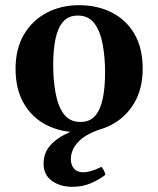

<svg xmlns="http://www.w3.org/2000/svg" viewBox="-20 -495 610 740"><path d="M280 -435Q243 -435 222.5 -410.5Q202 -386 193.5 -343.5Q185 -301 185 -245Q185 -188 194 -137.5Q203 -87 225.5 -56Q248 -25 290 -25L285 15Q215 15 159.5 -13Q104 -41 72 -96Q40 -151 40 -230Q40 -307 72 -361.5Q104 -416 159.5 -445.5Q215 -475 285 -475ZM290 -25Q327 -25 347.5 -49.5Q368 -74 376.5 -117Q385 -160 385 -215Q385 -273 376 -323Q367 -373 344.5 -404Q322 -435 280 -435L285 -475Q355 -475 410.5 -447Q466 -419 498 -364.5Q530 -310 530 -230Q530 -154 498 -99Q466 -44 410.5 -14.5Q355 15 285 15ZM259 225Q212 225 180 202Q148 179 148 136Q148 94 174.5 64.5Q201 35 248.5 14.5Q296 -6 358 -21L377 0Q314 19 283.5 50Q253 81 253 119Q253 140 265 154.5Q277 169 300 169Q314 169 331.5 164Q349 159 371 148Q383 162 386 179Q361 198 329.5 211.5Q298 225 259 225Z"/></svg>

Font: Poltawski Nowy
Style: Bold
Weight: 700
Designer: Adam Pótawski, Mateusz Machalski, Borys Kosmynka, Ania Wieluska
Foundry: Capitalics.wtf
Version: Version 1.001;gftools[0.9.25]